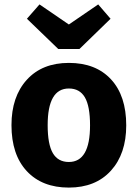

<svg xmlns="http://www.w3.org/2000/svg" viewBox="-20 -833 624 870"><path d="M425 -813 481 -748 340 -611H244L102 -748L159 -813L292 -722ZM292 -548Q414 -548 483 -473.5Q552 -399 552 -265Q552 -136 482.5 -59.5Q413 17 292 17Q171 17 101.5 -57.5Q32 -132 32 -266Q32 -395 101.5 -471.5Q171 -548 292 -548ZM292 -432Q196 -432 196 -266Q196 -179 219.5 -139Q243 -99 292 -99Q388 -99 388 -265Q388 -352 364.5 -392Q341 -432 292 -432Z"/></svg>

Font: FiraGO
Style: Bold
Weight: 700
Designer: bBox Type
Foundry: bBox Type GmbH
Version: Version 1.001;PS 001.001;hotconv 1.0.88;makeotf.lib2.5.64775